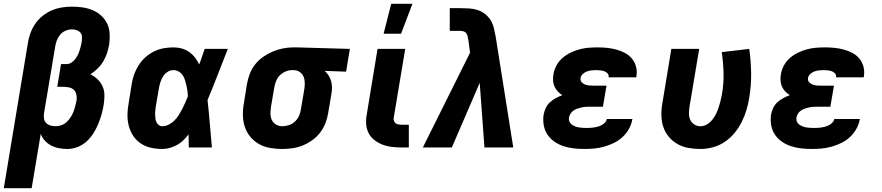

<svg xmlns="http://www.w3.org/2000/svg" viewBox="-35 -778 4655 1013"><path d="M-15 215 112 -550Q116 -577 125.5 -603Q135 -629 150.5 -652Q166 -675 189 -693.5Q212 -712 237.5 -723Q263 -734 290.5 -738.5Q318 -743 344 -743Q373 -743 400.5 -739Q428 -735 453.5 -724.5Q479 -714 499 -695.5Q519 -677 530.5 -653Q542 -629 543.5 -600Q545 -571 541 -543Q537 -520 529.5 -497.5Q522 -475 510 -454.5Q498 -434 480 -416.5Q462 -399 442 -386Q463 -376 480 -359.5Q497 -343 506.5 -321.5Q516 -300 516 -275Q516 -250 512 -225Q508 -199 500.5 -173Q493 -147 482.5 -122Q472 -97 457 -73.5Q442 -50 421 -31Q400 -12 373.5 -2Q347 8 321 8Q298 8 276.5 4Q255 0 235.5 -10Q216 -20 201.5 -36Q187 -52 180 -72L132 215ZM260 -112Q275 -112 290.5 -118Q306 -124 317.5 -135Q329 -146 338 -160Q347 -174 352.5 -188.5Q358 -203 362 -218Q366 -233 369 -248Q371 -264 368 -279Q365 -294 354.5 -304Q344 -314 328.5 -317Q313 -320 297 -320H267L287 -440H317Q329 -440 340.5 -447Q352 -454 360 -464Q368 -474 374 -485.5Q380 -497 384 -509Q388 -521 391 -533Q394 -545 396 -557Q398 -571 397.5 -584Q397 -597 389 -606Q381 -615 369 -619Q357 -623 344 -623Q327 -623 310 -615.5Q293 -608 282 -594.5Q271 -581 264.5 -564Q258 -547 256 -531L197 -179Q195 -164 197.5 -150.5Q200 -137 209.5 -128Q219 -119 232.5 -115.5Q246 -112 260 -112Z M821 8Q790 8 761 1.5Q732 -5 708 -21Q684 -37 668 -61Q652 -85 644.5 -114Q637 -143 637.5 -173.5Q638 -204 644 -235L660 -335Q664 -361 673 -386Q682 -411 697 -434.5Q712 -458 733 -476.5Q754 -495 778.5 -507Q803 -519 829 -523.5Q855 -528 880 -528Q903 -528 924.5 -522Q946 -516 963.5 -503.5Q981 -491 994 -474Q1007 -457 1016 -438Q1024 -458 1030.5 -478.5Q1037 -499 1045 -520H1167Q1140 -452 1114 -384.5Q1088 -317 1060 -250Q1067 -188 1072 -125Q1077 -62 1083 0H961Q961 -17 960.5 -34Q960 -51 960 -69Q947 -52 932 -37.5Q917 -23 898.5 -13Q880 -3 860.5 2.5Q841 8 821 8ZM822 -112Q839 -112 855.5 -120.5Q872 -129 885.5 -142.5Q899 -156 908.5 -171.5Q918 -187 926.5 -203Q935 -219 942 -235.5Q949 -252 956 -269Q956 -284 954 -298.5Q952 -313 948.5 -327.5Q945 -342 941 -355.5Q937 -369 929 -381Q921 -393 908 -400.5Q895 -408 880 -408Q864 -408 849.5 -399Q835 -390 826 -376Q817 -362 812 -346.5Q807 -331 804 -316L787 -216Q786 -205 784.5 -194.5Q783 -184 783.5 -173.5Q784 -163 785 -152.5Q786 -142 790.5 -133Q795 -124 803 -118Q811 -112 822 -112Z M1454 8Q1421 8 1389.5 2.5Q1358 -3 1331.5 -18Q1305 -33 1285.5 -56.5Q1266 -80 1256.5 -109Q1247 -138 1246.5 -170.5Q1246 -203 1252 -235L1268 -335Q1273 -362 1283 -388.5Q1293 -415 1311 -438Q1329 -461 1353.5 -478Q1378 -495 1404 -506Q1430 -517 1457.5 -522.5Q1485 -528 1512 -528H1531L1811 -520L1791 -400L1678 -404Q1690 -393 1698.5 -380Q1707 -367 1711.5 -351.5Q1716 -336 1716.5 -319Q1717 -302 1714 -285L1697 -185Q1693 -158 1683 -131Q1673 -104 1655.5 -80.5Q1638 -57 1614 -39.5Q1590 -22 1563.5 -11Q1537 0 1509 4Q1481 8 1454 8ZM1454 -112Q1472 -112 1490 -118Q1508 -124 1522 -137.5Q1536 -151 1543.5 -169Q1551 -187 1553 -204L1570 -304Q1573 -322 1573 -339.5Q1573 -357 1567 -372.5Q1561 -388 1547.5 -397.5Q1534 -407 1516 -408H1505Q1488 -408 1471 -400.5Q1454 -393 1441 -380Q1428 -367 1421.5 -350Q1415 -333 1412 -316L1395 -216Q1392 -197 1392 -179Q1392 -161 1399 -145.5Q1406 -130 1421 -121Q1436 -112 1454 -112Z M2122 0H2082Q2056 0 2031 -3Q2006 -6 1983 -15Q1960 -24 1940.5 -39Q1921 -54 1910 -75.5Q1899 -97 1897 -122.5Q1895 -148 1900 -174L1957 -520H2103L2042 -155Q2041 -147 2044 -139.5Q2047 -132 2052.5 -127.5Q2058 -123 2066.5 -121.5Q2075 -120 2083 -120H2122ZM1989 -600 2029 -758H2141L2081 -600Z M2196 0 2445 -500 2436 -567V-569Q2435 -569 2435 -569Q2435 -569 2435 -570Q2434 -579 2432 -587.5Q2430 -596 2425 -603Q2420 -610 2411 -612.5Q2402 -615 2393 -615H2338V-735H2392Q2416 -735 2440 -733.5Q2464 -732 2485.5 -725Q2507 -718 2524.5 -704Q2542 -690 2553.5 -671.5Q2565 -653 2570.5 -630.5Q2576 -608 2580 -586L2673 0H2521L2496 -341L2349 0Z M3050 8Q3021 8 2993 5Q2965 2 2939 -6.5Q2913 -15 2891 -30Q2869 -45 2854 -67Q2839 -89 2834 -116.5Q2829 -144 2833 -172Q2836 -190 2844 -207.5Q2852 -225 2866 -238Q2880 -251 2897 -260Q2914 -269 2932 -276Q2919 -284 2908 -295.5Q2897 -307 2890.5 -321.5Q2884 -336 2883 -352.5Q2882 -369 2885 -386Q2889 -410 2901 -432.5Q2913 -455 2932.5 -472Q2952 -489 2975 -500Q2998 -511 3021.5 -517.5Q3045 -524 3069.5 -526Q3094 -528 3117 -528Q3143 -528 3168 -525.5Q3193 -523 3217 -516.5Q3241 -510 3262.5 -498.5Q3284 -487 3299 -469Q3314 -451 3320.5 -427Q3327 -403 3323 -377L3322 -370H3176V-371Q3178 -383 3170.5 -391Q3163 -399 3152.5 -402.5Q3142 -406 3130.5 -407Q3119 -408 3107 -408Q3096 -408 3084 -406.5Q3072 -405 3060.5 -400.5Q3049 -396 3039.5 -387Q3030 -378 3028 -366Q3026 -354 3033.5 -345Q3041 -336 3051.5 -332Q3062 -328 3074 -327Q3086 -326 3098 -326H3165L3146 -215H3079Q3068 -215 3057 -214.5Q3046 -214 3035 -211.5Q3024 -209 3013 -205.5Q3002 -202 2992 -195.5Q2982 -189 2975.5 -179Q2969 -169 2967 -158Q2965 -147 2969 -137.5Q2973 -128 2980.5 -122Q2988 -116 2997.5 -112Q3007 -108 3017.5 -106Q3028 -104 3038.5 -103.5Q3049 -103 3060 -103Q3070 -103 3080 -103.5Q3090 -104 3100 -105.5Q3110 -107 3120 -110Q3130 -113 3139.5 -118Q3149 -123 3157 -131.5Q3165 -140 3167 -150H3302L3301 -148Q3297 -123 3283.5 -98.5Q3270 -74 3249.5 -55Q3229 -36 3204.5 -24Q3180 -12 3153.5 -4.5Q3127 3 3101 5.5Q3075 8 3050 8Z M3661 8Q3629 8 3597.5 2.5Q3566 -3 3539.5 -18Q3513 -33 3493.5 -56.5Q3474 -80 3464.5 -109Q3455 -138 3454.5 -170.5Q3454 -203 3460 -235L3507 -520H3654L3603 -216Q3600 -198 3600 -179.5Q3600 -161 3607 -145.5Q3614 -130 3628.5 -121Q3643 -112 3661 -112Q3679 -112 3695 -121.5Q3711 -131 3723 -146Q3735 -161 3743 -177.5Q3751 -194 3756.5 -211Q3762 -228 3766.5 -245.5Q3771 -263 3774 -280Q3784 -337 3782.5 -393Q3781 -449 3773 -503L3918 -520Q3927 -458 3928 -393Q3929 -328 3918 -262Q3913 -230 3903.5 -198Q3894 -166 3878.5 -135Q3863 -104 3840.5 -76.5Q3818 -49 3789 -29.5Q3760 -10 3726.5 -1Q3693 8 3661 8Z M4250 8Q4221 8 4193 5Q4165 2 4139 -6.5Q4113 -15 4091 -30Q4069 -45 4054 -67Q4039 -89 4034 -116.5Q4029 -144 4033 -172Q4036 -190 4044 -207.5Q4052 -225 4066 -238Q4080 -251 4097 -260Q4114 -269 4132 -276Q4119 -284 4108 -295.5Q4097 -307 4090.5 -321.5Q4084 -336 4083 -352.5Q4082 -369 4085 -386Q4089 -410 4101 -432.5Q4113 -455 4132.5 -472Q4152 -489 4175 -500Q4198 -511 4221.5 -517.5Q4245 -524 4269.5 -526Q4294 -528 4317 -528Q4343 -528 4368 -525.5Q4393 -523 4417 -516.5Q4441 -510 4462.5 -498.5Q4484 -487 4499 -469Q4514 -451 4520.5 -427Q4527 -403 4523 -377L4522 -370H4376V-371Q4378 -383 4370.5 -391Q4363 -399 4352.5 -402.5Q4342 -406 4330.5 -407Q4319 -408 4307 -408Q4296 -408 4284 -406.5Q4272 -405 4260.5 -400.5Q4249 -396 4239.5 -387Q4230 -378 4228 -366Q4226 -354 4233.5 -345Q4241 -336 4251.5 -332Q4262 -328 4274 -327Q4286 -326 4298 -326H4365L4346 -215H4279Q4268 -215 4257 -214.5Q4246 -214 4235 -211.5Q4224 -209 4213 -205.5Q4202 -202 4192 -195.5Q4182 -189 4175.5 -179Q4169 -169 4167 -158Q4165 -147 4169 -137.5Q4173 -128 4180.5 -122Q4188 -116 4197.5 -112Q4207 -108 4217.5 -106Q4228 -104 4238.5 -103.5Q4249 -103 4260 -103Q4270 -103 4280 -103.5Q4290 -104 4300 -105.5Q4310 -107 4320 -110Q4330 -113 4339.5 -118Q4349 -123 4357 -131.5Q4365 -140 4367 -150H4502L4501 -148Q4497 -123 4483.5 -98.5Q4470 -74 4449.5 -55Q4429 -36 4404.5 -24Q4380 -12 4353.5 -4.5Q4327 3 4301 5.5Q4275 8 4250 8Z"/></svg>

Font: Iosevka Aile Heavy Oblique
Style: Regular
Weight: 900
Italic angle: -9°
Designer: Belleve Invis
Foundry: Belleve Invis
Version: Version 31.1.0; ttfautohint (v1.8.4)